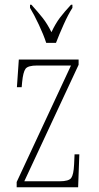

<svg xmlns="http://www.w3.org/2000/svg" viewBox="-20 -786 415 806"><path d="M50 0V-22L278 -511H136Q97 -511 87 -497Q77 -483 73 -442L71 -420H51L59 -536H310V-514L82 -25H230Q269 -25 279 -39Q289 -53 291 -95L293 -138H313L308 0ZM174 -606Q163 -640 143 -682.5Q123 -725 106 -753V-766H112Q139 -736 158.5 -711.5Q178 -687 196 -651Q213 -687 231.5 -711.5Q250 -736 278 -766H284V-753Q266 -725 247 -682.5Q228 -640 215 -606Z"/></svg>

Font: Noto Serif Thai ExtraCondensed Thin
Style: Regular
Weight: 100
Width: 2
Designer: Monotype Design Team
Foundry: Monotype Imaging Inc.
Version: Version 2.001; ttfautohint (v1.8.4.7-5d5b)